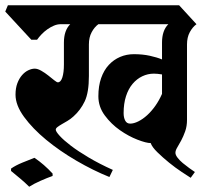

<svg xmlns="http://www.w3.org/2000/svg" viewBox="-38 -659 795 730"><path d="M578 -497Q578 -543 602 -567H336Q321 -556 310.5 -536.5Q300 -517 300 -490V-370Q300 -307 284 -273.5Q268 -240 241 -216Q230 -206 218 -199Q206 -192 196.5 -186.5Q187 -181 180.5 -176Q174 -171 174 -166Q174 -159 189 -142.5Q204 -126 231.5 -105Q259 -84 299.5 -60Q340 -36 391 -13L378 14Q316 -11 252.5 -48Q189 -85 137.5 -127.5Q86 -170 53.5 -214.5Q21 -259 21 -299Q21 -324 28 -342.5Q35 -361 46 -373.5Q57 -386 70 -392Q83 -398 94 -398Q105 -398 119 -390Q133 -382 145.5 -372Q158 -362 168 -354Q178 -346 182 -346Q193 -346 199 -364.5Q205 -383 205 -414V-497Q205 -543 229 -567H193Q180 -567 167 -561.5Q154 -556 142 -547.5Q130 -539 120 -528.5Q110 -518 103 -508H81L-18 -615L-8 -639H643L709 -567Q694 -556 683.5 -536.5Q673 -517 673 -490V-203Q673 -179 666 -159.5Q659 -140 651 -125Q643 -110 636 -98.5Q629 -87 629 -78Q629 -70 637 -59.5Q645 -49 657 -39Q669 -29 681.5 -20Q694 -11 703 -5L687 17Q676 10 652.5 -5.5Q629 -21 605 -40.5Q581 -60 560.5 -80Q540 -100 535 -115Q518 -115 484.5 -128Q451 -141 418 -164Q385 -187 360.5 -220Q336 -253 336 -293Q336 -332 346.5 -362Q357 -392 375.5 -412Q394 -432 418.5 -442.5Q443 -453 471 -453Q504 -453 531.5 -447Q559 -441 578 -433ZM457 -189Q471 -189 488 -197.5Q505 -206 521.5 -221Q538 -236 552.5 -256.5Q567 -277 578 -302V-376Q560 -379 547 -379Q524 -379 503 -369Q482 -359 466 -340Q450 -321 441 -293Q432 -265 432 -229Q432 -212 438 -200.5Q444 -189 457 -189ZM4 -18Q21 -30 46.5 -40.5Q72 -51 93 -59Q130 -34 162 1V10Q142 17 116 28.5Q90 40 73 51Q56 34 39 20Q22 6 4 -9Z"/></svg>

Font: Jaini
Style: Regular
Weight: 400
Designer: Girish Dalvi, Maithili Shingre
Foundry: Ek Type
Version: Version 1.001;PS 1.000;hotconv 16.6.51;makeotf.lib2.5.65220